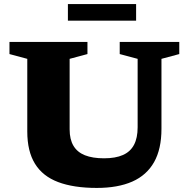

<svg xmlns="http://www.w3.org/2000/svg" viewBox="-20 -910 926 943"><path d="M656 -285V-621L568 -644.5V-704H860.5V-644.5L773 -621V-277.5Q773 -178 736.8 -113.8Q700.5 -49.5 629.8 -18.2Q559 13 455.5 13Q341.5 13 265.5 -15.8Q189.5 -44.5 151.8 -105.8Q114 -167 114 -264V-621L26.5 -644.5V-704H409.5V-644.5L322 -621V-274.5Q322 -225.5 340.8 -194Q359.5 -162.5 397 -147.5Q434.5 -132.5 491 -132.5Q547.5 -132.5 584 -148.8Q620.5 -165 638.2 -198.8Q656 -232.5 656 -285ZM313.5 -808.5V-890H648.5V-808.5Z"/></svg>

Font: Newsreader 7pt
Style: Bold
Weight: 700
Designer: Hugues Gentile
Foundry: Production Type
Version: Version 1.003